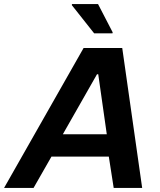

<svg xmlns="http://www.w3.org/2000/svg" viewBox="-55 -924 786 944"><path d="M-35 0 356 -688H546L644 0H504L480 -154H198L110 0ZM254 -264H470L428 -559H422ZM408 -760 298 -899 299 -904H427L499 -765L498 -760Z"/></svg>

Font: Saira SemiBold
Style: Italic
Weight: 600
Italic angle: -12°
Designer: Hector Gatti with collaboration of the Omnibus-Type team
Foundry: Omnibus-Type
Version: Version 1.100; ttfautohint (v1.8.3)